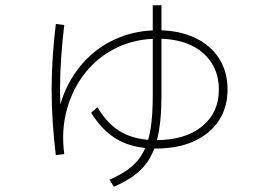

<svg xmlns="http://www.w3.org/2000/svg" viewBox="-20 -644 1040 729"><path d="M192 -55Q185 -111 180.5 -175.5Q176 -240 176 -304Q176 -369 180.5 -433Q185 -497 192 -553L224 -549Q217 -492 212.5 -429Q208 -366 208 -304Q208 -271 209.5 -238Q211 -205 213 -171L195 -172Q203 -250 235 -315Q267 -380 317.5 -428Q368 -476 435 -502.5Q502 -529 579 -529Q659 -529 719 -501Q779 -473 811.5 -422.5Q844 -372 844 -304Q844 -236 810.5 -185.5Q777 -135 716 -107.5Q655 -80 573 -80Q487 -80 428 -113Q369 -146 326 -216L350 -237Q389 -171 442 -141.5Q495 -112 573 -112Q683 -112 747 -164Q811 -216 811 -304Q811 -363 782.5 -406.5Q754 -450 702.5 -473.5Q651 -497 579 -497Q494 -497 423.5 -463Q353 -429 304.5 -368.5Q256 -308 234 -228.5Q212 -149 224 -59ZM396 38Q443 18 475 -7.5Q507 -33 525.5 -69Q544 -105 552 -156.5Q560 -208 560 -280V-624H593V-280Q593 -178 576 -112Q559 -46 520 -5Q481 36 412 65Z"/></svg>

Font: M PLUS 2 ExtraLight
Style: Regular
Weight: 250
Designer: Coji Morishita
Foundry: UNDERFOREST DESIGN
Version: Version 1.001